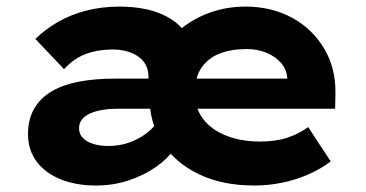

<svg xmlns="http://www.w3.org/2000/svg" viewBox="-20 -562 1127 592"><path d="M275.3 10Q214.7 10 167.3 -9Q120 -28 93.2 -63.5Q66.4 -99 66.4 -149Q66.4 -195.3 86.2 -228.3Q106 -261.3 141 -281.4Q176 -301.4 225.1 -310.5Q274.1 -319.6 333.3 -319.6H875L865.7 -301.4V-322Q863.4 -348.9 846 -368.6Q828.5 -388.3 800.9 -399.6Q773.4 -410.8 740.3 -410.8Q694.1 -410.8 658.2 -397.2Q622.4 -383.5 601.6 -353.7Q580.9 -324 580.9 -275.5Q580.9 -228.2 606.5 -194.9Q632.1 -161.6 677.9 -143.6Q723.6 -125.6 781.3 -125.6Q831 -125.6 866.3 -137.5Q901.5 -149.3 930.2 -170.1L999.7 -64.4Q969.3 -41 930.5 -24.1Q891.7 -7.1 849.5 1.4Q807.3 10 763.9 10Q665 10 592 -25.4Q519.1 -60.9 479.9 -122.5Q440.8 -184.2 440.8 -263.3Q440.8 -325.7 463.9 -376.7Q486.9 -427.7 528.2 -464.7Q569.4 -501.7 623.2 -521.7Q677 -541.7 738 -541.7Q818.2 -541.3 880.8 -507.1Q943.3 -472.9 979.4 -412.5Q1015.5 -352.1 1014.3 -273.5L1013.3 -226.7H337.5Q317.3 -226.7 296.7 -223.3Q276.2 -220 259.9 -213.1Q243.5 -206.3 233.6 -194.8Q223.7 -183.3 223.7 -166.2Q223.7 -149.1 235.5 -136.7Q247.4 -124.3 268 -118.1Q288.6 -111.9 313.7 -111.9Q349 -111.9 378.6 -122.6Q408.2 -133.3 430.1 -149.9Q452 -166.5 463.1 -183.2L514.9 -99.5Q496.1 -71.8 459.9 -46.6Q423.6 -21.4 376.4 -5.7Q329.3 10 275.3 10ZM437.9 -248.4V-324.5Q437.9 -345.6 429.3 -362Q420.7 -378.3 404.6 -388.8Q388.6 -399.3 369 -404.4Q349.4 -409.4 327 -409.4Q282.6 -409.4 245.4 -395.9Q208.2 -382.3 177.4 -348.8L89.1 -441.9Q117.7 -470.1 156.5 -493Q195.3 -515.9 243.9 -528.8Q292.5 -541.7 349.7 -541.7Q395.8 -541.7 436.8 -532.2Q477.7 -522.6 510.1 -501.4Q542.4 -480.3 560.5 -447.1Q578.6 -413.9 578.6 -367.3V-250.9Z"/></svg>

Font: Lexend Exa
Style: Regular
Weight: 400
Designer: Bonnie Shaver-Troup, Thomas Jockin
Foundry: Lexend
Version: Version 1.007